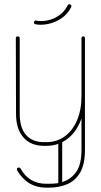

<svg xmlns="http://www.w3.org/2000/svg" viewBox="-20 -669 465 886"><path d="M59 117Q58 116 58 113Q58 104 67 104Q72 104 75 109Q114 179 193 179H205Q229 179 249 176V-5Q223 4 194 4H183Q122 4 88 -35Q54 -74 54 -143L53 -493Q53 -501 62 -501Q71 -501 71 -493V-143Q71 -80 100 -46.5Q129 -13 183 -13H194Q242 -13 278.5 -39.5Q315 -66 335.5 -114Q356 -162 356 -224V-493Q356 -501 365 -501Q372 -501 372 -493V23Q372 89 350 127Q328 165 290 181Q252 197 205 197H193Q106 197 59 117ZM356 23V-122Q328 -44 267 -13V171Q307 159 331.5 124.5Q356 90 356 23ZM292 -644Q295 -651 302 -649Q311 -647 309 -638V-637Q292 -603 262 -583.5Q232 -564 200 -558Q168 -552 144 -557Q135 -559 137 -567Q139 -576 147 -574Q169 -569 197.5 -574.5Q226 -580 251.5 -597Q277 -614 292 -644Z"/></svg>

Font: Libertine Sup Thin
Style: Regular
Weight: 100
Designer: Bastien Sozeau
Foundry: NBR — Bastien Sozeau
Version: Version 2.003; ttfautohint (v1.8.4.7-5d5b);gftools[0.9.33]